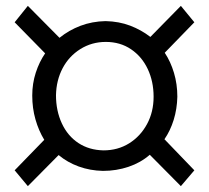

<svg xmlns="http://www.w3.org/2000/svg" viewBox="-20 -570 713 655"><path d="M75 65 180 -41Q210 -16 248.5 -2Q287 12 331 13Q377 13 418.5 -1Q460 -15 491 -42L597 65L643 11L541 -95Q561 -124 572.5 -161Q584 -198 585 -240Q585 -283 573.5 -321.5Q562 -360 542 -390L643 -494L597 -550L493 -444Q462 -468 424 -482.5Q386 -497 340 -498Q294 -497 254.5 -482Q215 -467 183 -441L75 -550L30 -494L134 -388Q114 -359 102 -322Q90 -285 90 -244Q90 -201 101 -162.5Q112 -124 131 -93L30 11ZM504 -240Q504 -188 481.5 -146.5Q459 -105 420.5 -81Q382 -57 333 -57Q284 -58 247.5 -82Q211 -106 191 -149Q171 -192 171 -245Q172 -296 193.5 -337Q215 -378 254 -402.5Q293 -427 341 -427Q390 -427 427 -402Q464 -377 484 -334.5Q504 -292 504 -240Z"/></svg>

Font: Catamaran
Style: Regular
Weight: 400
Designer: Pria Ravichandran
Version: Version 2.000